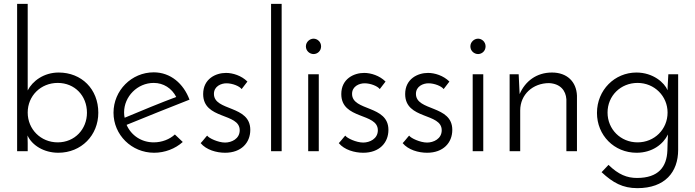

<svg xmlns="http://www.w3.org/2000/svg" viewBox="-20 -786 3614 998"><path d="M491 -200C491 -323 404 -409 285 -409C208 -409 149 -365 124 -316V-766H69V0H124V-42C124 -57 123 -69 123 -82C146 -31 208 8 283 8C403 8 491 -83 491 -200ZM432 -200C432 -115 369 -46 280 -46C192 -46 124 -114 124 -201C124 -288 192 -355 280 -355C369 -355 432 -288 432 -200Z M889 -87C862 -62 822 -46 779 -46C715 -46 662 -82 638 -137C737 -177 874 -233 965 -268C934 -351 867 -410 779 -410C664 -410 570 -316 570 -200C570 -85 664 8 781 8C837 8 891 -13 930 -48ZM896 -282C818 -253 711 -209 628 -174C626 -182 625 -191 625 -202C625 -284 694 -355 779 -355C830 -355 873 -327 896 -282Z M1266 -362C1235 -393 1190 -407 1155 -407C1101 -407 1036 -376 1036 -297C1036 -163 1226 -201 1226 -109C1226 -64 1183 -45 1150 -45C1114 -45 1065 -68 1057 -81C1055 -81 1035 -54 1023 -42C1052 -7 1105 8 1150 8C1234 8 1281 -44 1281 -111C1281 -241 1092 -207 1092 -298C1092 -338 1130 -353 1157 -353C1189 -353 1225 -338 1236 -323Z M1444 -766H1389V0H1444Z M1570 -545C1570 -521 1590 -505 1610 -505C1630 -505 1649 -521 1649 -545C1649 -568 1630 -585 1610 -585C1590 -585 1570 -568 1570 -545ZM1637 -400H1582V0H1637Z M1984 -362C1953 -393 1908 -407 1873 -407C1819 -407 1754 -376 1754 -297C1754 -163 1944 -201 1944 -109C1944 -64 1901 -45 1868 -45C1832 -45 1783 -68 1775 -81C1773 -81 1753 -54 1741 -42C1770 -7 1823 8 1868 8C1952 8 1999 -44 1999 -111C1999 -241 1810 -207 1810 -298C1810 -338 1848 -353 1875 -353C1907 -353 1943 -338 1954 -323Z M2316 -362C2285 -393 2240 -407 2205 -407C2151 -407 2086 -376 2086 -297C2086 -163 2276 -201 2276 -109C2276 -64 2233 -45 2200 -45C2164 -45 2115 -68 2107 -81C2105 -81 2085 -54 2073 -42C2102 -7 2155 8 2200 8C2284 8 2331 -44 2331 -111C2331 -241 2142 -207 2142 -298C2142 -338 2180 -353 2207 -353C2239 -353 2275 -338 2286 -323Z M2425 -545C2425 -521 2445 -505 2465 -505C2485 -505 2504 -521 2504 -545C2504 -568 2485 -585 2465 -585C2445 -585 2425 -568 2425 -545ZM2492 -400H2437V0H2492Z M2629 0H2684V-212C2684 -295 2750 -354 2834 -354C2893 -351 2921 -315 2924 -270V0H2979V-289C2976 -361 2928 -409 2849 -409C2769 -409 2710 -364 2681 -297L2676 -400H2629Z M3083 -199C3083 -83 3172 8 3289 8C3370 8 3427 -36 3452 -87C3452 -81 3450 -48 3450 -41C3449 -18 3449 -15 3449 -4C3446 81 3403 139 3291 139C3240 139 3195 122 3143 71L3107 109C3166 164 3217 192 3293 192C3437 192 3505 108 3505 -7V-400H3454C3453 -372 3450 -344 3450 -317C3434 -356 3375 -409 3288 -409C3175 -409 3083 -318 3083 -199ZM3138 -201C3138 -288 3206 -355 3294 -355C3382 -355 3450 -286 3450 -201C3450 -114 3382 -46 3294 -46C3206 -46 3138 -114 3138 -201Z"/></svg>

Font: Josefin Sans
Style: Regular
Weight: 400
Designer: Santiago Orozco
Foundry: Typemade
Version: 1.000